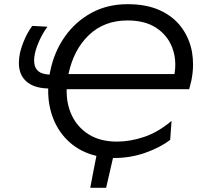

<svg xmlns="http://www.w3.org/2000/svg" viewBox="-20 -746 964 920"><path d="M412.5 154Q419.5 115.5 427 77.2Q434.5 39 442 1Q367 -17 314.8 -63.2Q262.5 -109.5 235.8 -176.2Q209 -243 211 -322Q130.5 -324 95 -367.5Q70.5 -397.5 70.5 -444.5Q70.5 -466 75.5 -491.5Q83 -523.5 97.8 -557.5Q112.5 -591.5 134.5 -622L207.5 -618Q185.5 -588.5 169.8 -554Q154 -519.5 147.5 -490.5Q143.5 -472.5 143.5 -456Q143.5 -449 144.5 -442Q147 -419.5 163.5 -405Q180 -390.5 217.5 -388.5Q219 -397.5 221 -406.5Q240 -498.5 291 -570.8Q342 -643 418.5 -684.5Q495 -726 591.5 -726Q683 -726 747.5 -696Q812 -666 850 -614.2Q888 -562.5 900 -497Q905 -468 905 -437.5Q905 -399.5 897 -360L886.5 -318.5H299.5Q297.5 -248.5 324.8 -191.8Q352 -135 406.5 -101.2Q461 -67.5 541 -67.5Q604 -67.5 670.8 -90Q737.5 -112.5 802 -166.5L795.5 -76Q748.5 -39.5 677 -14.2Q605.5 11 529.5 11Q525.5 11 521.5 10.5Q513.5 46.5 505 82.5Q496.5 118.5 488.5 154ZM591 -648Q479.5 -648 406.2 -578.2Q333 -508.5 308 -391H816Q820 -414.5 820 -436.5Q820 -480 805 -518.5Q782.5 -577 728.8 -612.5Q675 -648 591 -648Z"/></svg>

Font: Heraclito
Style: Italic
Weight: 400
Italic angle: -12°
Designer: Kostas Bartsokas (font) & Cristiano Sobral (main changes)
Foundry: Kostas Bartsokas (font) & Cristiano Sobral (main changes)
Version: Version 1.00;July 8, 2020;FontCreator 13.0.0.2655 64-bit